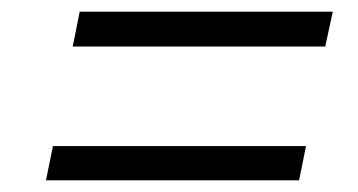

<svg xmlns="http://www.w3.org/2000/svg" viewBox="-20 -515 615 330"><path d="M59 -205 71 -264H506L494 -205ZM105 -435 117 -495H552L539 -435Z"/></svg>

Font: Montserrat
Style: Italic
Weight: 400
Italic angle: -11.3°
Designer: Julieta Ulanovsky
Foundry: Julieta Ulanovsky
Version: Version 9.000; ttfautohint (v1.8.4.7-5d5b)